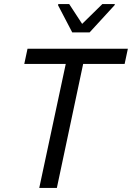

<svg xmlns="http://www.w3.org/2000/svg" viewBox="-20 -929 652 949"><path d="M267 -903 337 -769H423L546 -903L548 -909H486L386 -811L322 -909H268ZM305 -613 174 0H261L391 -613H596L612 -688H116L100 -613Z"/></svg>

Font: Saira UNSAM
Style: Italic
Weight: 400
Italic angle: -12°
Designer: Hector Gatti with collaboration of the Omnibus-Type team
Foundry: Omnibus-Type
Version: Version 0.072;PS 000.072;hotconv 1.0.88;makeotf.lib2.5.64775